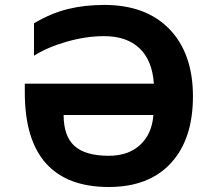

<svg xmlns="http://www.w3.org/2000/svg" viewBox="-20 -745 857 775"><path d="M399.9 -599.1Q327.6 -599.1 249.8 -576.9Q171.9 -554.7 117.2 -520V-650.9Q185.1 -691.4 253.2 -708.3Q321.3 -725.1 400.9 -725.1Q569.8 -725.1 664.3 -627Q758.8 -528.8 758.8 -356Q758.8 -183.1 669.9 -86.7Q581.1 9.8 418.9 9.8Q251 9.8 165.5 -85.7Q80.1 -181.2 80.1 -372.1V-407.2H601.1Q594.7 -501 543.2 -550Q491.7 -599.1 399.9 -599.1ZM418.9 -116.2Q498.5 -116.2 546.1 -160.6Q593.8 -205.1 599.1 -280.8H236.8Q236.8 -195.3 280.8 -155.8Q324.7 -116.2 418.9 -116.2Z"/></svg>

Font: Zoram GWebM
Style: Bold
Weight: 700
Foundry: Ascender Corporation
Version: Version 1.000